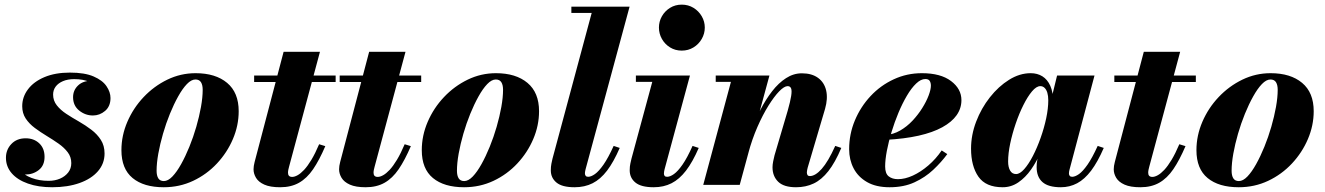

<svg xmlns="http://www.w3.org/2000/svg" viewBox="-20 -778 5576 808"><path d="M199.5 10Q141.5 10 97.5 -5.5Q53.5 -21 29.2 -49Q5 -77 5 -114Q5 -148 27.8 -172Q50.5 -196 88 -196Q122.5 -196 145 -175Q167.5 -154 167.5 -118Q167.5 -81.5 143.2 -62.5Q119 -43.5 86.5 -43.5Q64.5 -43.5 46 -54Q27.5 -64.5 16.8 -80.8Q6 -97 6 -114H43Q43 -85 61.8 -63.2Q80.5 -41.5 112.8 -29.2Q145 -17 184.5 -17Q211 -17 232.5 -26.2Q254 -35.5 267 -52.2Q280 -69 280 -91.5Q280 -117.5 265 -137.2Q250 -157 226.5 -173.5Q203 -190 176.5 -206Q150 -222 126.5 -239.5Q103 -257 88.2 -279.2Q73.5 -301.5 73.5 -331Q73.5 -370 97.8 -402.2Q122 -434.5 167.2 -453.5Q212.5 -472.5 274 -472.5Q336.5 -472.5 374 -456.2Q411.5 -440 428.2 -415.2Q445 -390.5 445 -365.5Q445 -330.5 422.2 -311.2Q399.5 -292 371 -292Q339 -292 313.2 -312.8Q287.5 -333.5 287.5 -369Q287.5 -398 308.2 -418Q329 -438 363.5 -438Q395 -438 419.5 -418.2Q444 -398.5 444 -365.5H412Q412 -384.5 397.8 -402.8Q383.5 -421 357 -433Q330.5 -445 292.5 -445Q265 -445 245 -436.5Q225 -428 214.2 -413.5Q203.5 -399 203.5 -380Q203.5 -354.5 219 -334.8Q234.5 -315 259.2 -298.8Q284 -282.5 311.8 -266.8Q339.5 -251 364.2 -232.2Q389 -213.5 404.5 -189.2Q420 -165 420 -132Q420 -89.5 392.2 -57.5Q364.5 -25.5 314.8 -7.8Q265 10 199.5 10Z M669 10Q585 10 538 -28.8Q491 -67.5 491 -146Q491 -207.5 516 -265.5Q541 -323.5 584.5 -369.5Q628 -415.5 684.2 -442.8Q740.5 -470 803 -470Q887 -470 935.8 -429.2Q984.5 -388.5 984.5 -310Q984.5 -250 960.2 -193Q936 -136 893 -90Q850 -44 792.8 -17Q735.5 10 669 10ZM669.5 -16Q687 -16 705.5 -35.2Q724 -54.5 742.2 -87.2Q760.5 -120 777 -160.5Q793.5 -201 806 -244.2Q818.5 -287.5 825.8 -328Q833 -368.5 833 -400Q833 -420.5 825.8 -432Q818.5 -443.5 802.5 -443.5Q785 -443.5 766.5 -424.2Q748 -405 729.8 -372.2Q711.5 -339.5 695 -299Q678.5 -258.5 666 -215.2Q653.5 -172 646.2 -131.5Q639 -91 639 -59.5Q639 -39 646.2 -27.5Q653.5 -16 669.5 -16Z M1159 10Q1117 10 1092.5 -1Q1068 -12 1057.5 -29.5Q1047 -47 1047 -65.5Q1047 -79 1051.5 -96.2Q1056 -113.5 1060 -128.5L1173.5 -560H1326.5L1196.5 -76.5Q1195 -71 1193.5 -64.2Q1192 -57.5 1192 -51Q1192 -33.5 1209.5 -33.5Q1219.5 -33.5 1232.2 -40.5Q1245 -47.5 1259.8 -63.2Q1274.5 -79 1290.5 -105.5Q1306.5 -132 1323 -171L1349 -163Q1324 -104.5 1297.8 -66Q1271.5 -27.5 1238.2 -8.8Q1205 10 1159 10ZM1049.5 -433V-460H1392.5V-433Z M1519 10Q1477 10 1452.5 -1Q1428 -12 1417.5 -29.5Q1407 -47 1407 -65.5Q1407 -79 1411.5 -96.2Q1416 -113.5 1420 -128.5L1533.5 -560H1686.5L1556.5 -76.5Q1555 -71 1553.5 -64.2Q1552 -57.5 1552 -51Q1552 -33.5 1569.5 -33.5Q1579.5 -33.5 1592.2 -40.5Q1605 -47.5 1619.8 -63.2Q1634.5 -79 1650.5 -105.5Q1666.5 -132 1683 -171L1709 -163Q1684 -104.5 1657.8 -66Q1631.5 -27.5 1598.2 -8.8Q1565 10 1519 10ZM1409.5 -433V-460H1752.5V-433Z M1933 10Q1849 10 1802 -28.8Q1755 -67.5 1755 -146Q1755 -207.5 1780 -265.5Q1805 -323.5 1848.5 -369.5Q1892 -415.5 1948.2 -442.8Q2004.5 -470 2067 -470Q2151 -470 2199.8 -429.2Q2248.5 -388.5 2248.5 -310Q2248.5 -250 2224.2 -193Q2200 -136 2157 -90Q2114 -44 2056.8 -17Q1999.5 10 1933 10ZM1933.5 -16Q1951 -16 1969.5 -35.2Q1988 -54.5 2006.2 -87.2Q2024.5 -120 2041 -160.5Q2057.5 -201 2070 -244.2Q2082.5 -287.5 2089.8 -328Q2097 -368.5 2097 -400Q2097 -420.5 2089.8 -432Q2082.5 -443.5 2066.5 -443.5Q2049 -443.5 2030.5 -424.2Q2012 -405 1993.8 -372.2Q1975.5 -339.5 1959 -299Q1942.5 -258.5 1930 -215.2Q1917.5 -172 1910.2 -131.5Q1903 -91 1903 -59.5Q1903 -39 1910.2 -27.5Q1917.5 -16 1933.5 -16Z M2398 10Q2345.5 10 2321.8 -9.8Q2298 -29.5 2298 -61Q2298 -77 2300.5 -89.2Q2303 -101.5 2305 -110L2470 -723.5H2384.5V-750H2629.5L2444.5 -66.5Q2443.5 -62 2442.5 -57.5Q2441.5 -53 2441.5 -49.5Q2441.5 -34 2455 -34Q2467.5 -34 2483.8 -45.5Q2500 -57 2519.8 -85.2Q2539.5 -113.5 2562.5 -164L2588 -155.5Q2562.5 -96.5 2534.8 -60Q2507 -23.5 2473.8 -6.8Q2440.5 10 2398 10Z M2731 10Q2678 10 2654 -9.8Q2630 -29.5 2630 -61.5Q2630 -77.5 2632.8 -89.8Q2635.5 -102 2637.5 -110.5L2725 -433.5H2656V-460H2883.5L2777 -66.5Q2776 -62.5 2775 -57.5Q2774 -52.5 2774 -48Q2774 -41.5 2777 -37.8Q2780 -34 2787.5 -34Q2800 -34 2816.2 -45.5Q2832.5 -57 2852.2 -85.2Q2872 -113.5 2894.5 -164L2920.5 -155.5Q2895 -96.5 2867 -60Q2839 -23.5 2806 -6.8Q2773 10 2731 10ZM2849 -565Q2821.5 -565 2799.8 -578.5Q2778 -592 2765.5 -614.2Q2753 -636.5 2753 -662Q2753 -687.5 2765.5 -709.5Q2778 -731.5 2799.8 -745Q2821.5 -758.5 2849 -758.5Q2876.5 -758.5 2898.5 -745Q2920.5 -731.5 2933.2 -709.5Q2946 -687.5 2946 -662Q2946 -636.5 2933.2 -614.2Q2920.5 -592 2898.5 -578.5Q2876.5 -565 2849 -565Z M3330 10Q3278.5 10 3254.8 -13.2Q3231 -36.5 3231 -74Q3231 -85 3233.8 -99.2Q3236.5 -113.5 3239.5 -124.5L3295 -312.5Q3306 -351.5 3309.5 -374Q3313 -396.5 3309.2 -406Q3305.5 -415.5 3294.5 -415.5Q3280.5 -415.5 3259.2 -393.8Q3238 -372 3214 -333.5Q3190 -295 3167.5 -243.8Q3145 -192.5 3129 -133H3112Q3123.5 -178 3140.8 -225.2Q3158 -272.5 3180.2 -316Q3202.5 -359.5 3229.5 -394.2Q3256.5 -429 3288 -449.2Q3319.5 -469.5 3354.5 -469.5Q3396.5 -469.5 3422.8 -450.2Q3449 -431 3456.8 -397Q3464.5 -363 3452 -319.5L3379 -72.5Q3378 -68.5 3376.8 -62.8Q3375.5 -57 3375.5 -53Q3375.5 -45 3378.5 -41Q3381.5 -37 3388 -37Q3411 -37 3438 -67.2Q3465 -97.5 3495 -164L3520.5 -155.5Q3494.5 -94 3466 -57.8Q3437.5 -21.5 3404.2 -5.8Q3371 10 3330 10ZM2939.5 0 3056 -433.5H2992V-460H3218L3093 0Z M3724 10Q3666.5 10 3628.8 -11.8Q3591 -33.5 3572.2 -69.8Q3553.5 -106 3553.5 -150Q3553.5 -213.5 3577.5 -271Q3601.5 -328.5 3643.5 -373.5Q3685.5 -418.5 3741 -444.2Q3796.5 -470 3859.5 -470Q3938.5 -470 3982.2 -437Q4026 -404 4026 -356.5Q4026 -322 4005.8 -293.2Q3985.5 -264.5 3945.5 -242.5Q3905.5 -220.5 3845.8 -207Q3786 -193.5 3707 -189.5V-210Q3739 -212 3767.8 -228.5Q3796.5 -245 3820 -270Q3843.5 -295 3861 -323Q3878.5 -351 3888 -376.2Q3897.5 -401.5 3897.5 -417.5Q3897.5 -429.5 3892.5 -437.5Q3887.5 -445.5 3874 -445.5Q3855.5 -445.5 3835.5 -426.5Q3815.5 -407.5 3796.5 -375.2Q3777.5 -343 3761 -303.5Q3744.5 -264 3732 -222.8Q3719.5 -181.5 3712.2 -143.5Q3705 -105.5 3705 -77.5Q3705 -47.5 3720 -35.8Q3735 -24 3759 -24Q3788.5 -24 3821.8 -39.2Q3855 -54.5 3886.8 -81.8Q3918.5 -109 3943 -145L3966.5 -129.5Q3941.5 -95.5 3907.5 -63.5Q3873.5 -31.5 3828.5 -10.8Q3783.5 10 3724 10Z M4199.5 10Q4128.5 10 4097.5 -34.5Q4066.5 -79 4066.5 -152.5Q4066.5 -210 4088 -266.2Q4109.5 -322.5 4145.8 -368.5Q4182 -414.5 4226.5 -442.2Q4271 -470 4317.5 -470Q4345.5 -470 4366.8 -456.8Q4388 -443.5 4400 -416.8Q4412 -390 4412 -350Q4412 -329 4406.2 -294.5Q4400.5 -260 4389 -219.5Q4377.5 -179 4360 -138.5Q4342.5 -98 4319 -64.5Q4295.5 -31 4265.5 -10.5Q4235.5 10 4199.5 10ZM4256 -45.5Q4272 -45.5 4290.5 -66.5Q4309 -87.5 4326.8 -121.8Q4344.5 -156 4359.2 -197.5Q4374 -239 4382.8 -280.5Q4391.5 -322 4391.5 -356Q4391.5 -374.5 4387.5 -387.8Q4383.5 -401 4376 -408.2Q4368.5 -415.5 4358 -415.5Q4341.5 -415.5 4323 -393.5Q4304.5 -371.5 4286.8 -336Q4269 -300.5 4254.5 -258Q4240 -215.5 4231.2 -173.8Q4222.5 -132 4222.5 -98.5Q4222.5 -74.5 4231 -60Q4239.5 -45.5 4256 -45.5ZM4444.5 10Q4391.5 10 4367 -11.8Q4342.5 -33.5 4342.5 -75Q4342.5 -84 4343.2 -91.2Q4344 -98.5 4345 -103.5L4360.5 -180L4387.5 -260.5L4402 -351.5L4428.5 -460H4586L4480.5 -62.5Q4478.5 -55 4478.5 -47.5Q4478.5 -42 4481.8 -38Q4485 -34 4492 -34Q4504.5 -34 4520.8 -45.5Q4537 -57 4556.8 -85.2Q4576.5 -113.5 4599.5 -164L4625 -155.5Q4599.5 -96.5 4572 -60Q4544.5 -23.5 4513 -6.8Q4481.5 10 4444.5 10Z M4779 10Q4737 10 4712.5 -1Q4688 -12 4677.5 -29.5Q4667 -47 4667 -65.5Q4667 -79 4671.5 -96.2Q4676 -113.5 4680 -128.5L4793.5 -560H4946.5L4816.5 -76.5Q4815 -71 4813.5 -64.2Q4812 -57.5 4812 -51Q4812 -33.5 4829.5 -33.5Q4839.5 -33.5 4852.2 -40.5Q4865 -47.5 4879.8 -63.2Q4894.5 -79 4910.5 -105.5Q4926.5 -132 4943 -171L4969 -163Q4944 -104.5 4917.8 -66Q4891.5 -27.5 4858.2 -8.8Q4825 10 4779 10ZM4669.5 -433V-460H5012.5V-433Z M5193 10Q5109 10 5062 -28.8Q5015 -67.5 5015 -146Q5015 -207.5 5040 -265.5Q5065 -323.5 5108.5 -369.5Q5152 -415.5 5208.2 -442.8Q5264.5 -470 5327 -470Q5411 -470 5459.8 -429.2Q5508.5 -388.5 5508.5 -310Q5508.5 -250 5484.2 -193Q5460 -136 5417 -90Q5374 -44 5316.8 -17Q5259.5 10 5193 10ZM5193.5 -16Q5211 -16 5229.5 -35.2Q5248 -54.5 5266.2 -87.2Q5284.5 -120 5301 -160.5Q5317.5 -201 5330 -244.2Q5342.5 -287.5 5349.8 -328Q5357 -368.5 5357 -400Q5357 -420.5 5349.8 -432Q5342.5 -443.5 5326.5 -443.5Q5309 -443.5 5290.5 -424.2Q5272 -405 5253.8 -372.2Q5235.5 -339.5 5219 -299Q5202.5 -258.5 5190 -215.2Q5177.5 -172 5170.2 -131.5Q5163 -91 5163 -59.5Q5163 -39 5170.2 -27.5Q5177.5 -16 5193.5 -16Z"/></svg>

Font: Bodoni Moda 9pt ExtraBold
Style: Italic
Weight: 800
Italic angle: -13°
Designer: Owen Earl
Foundry: indestructible type
Version: Version 2.004